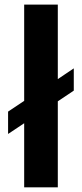

<svg xmlns="http://www.w3.org/2000/svg" viewBox="-20 -802 351 822"><path d="M83.5 -274.4 14.6 -228.5V-324.2L83.5 -370.1V-782.2H227.5V-463.4L295.9 -509.3V-414.1L227.5 -368.2V0H83.5Z"/></svg>

Font: Proza Libre
Style: SemiBold
Weight: 600
Designer: Jasper de Waard
Foundry: Jasper de Waard
Version: Version 1.000; ttfautohint (v1.4.1.8-43bc) -l 8 -r 50 -G 200